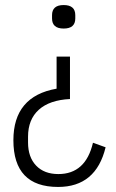

<svg xmlns="http://www.w3.org/2000/svg" viewBox="-20 -541 458 760"><path d="M210 199Q33 199 33 14Q33 -160 204 -190V-317H257V-149Q176 -145 133.5 -106.5Q91 -68 91 0V23Q91 81 123 114.5Q155 148 211 148Q319 148 348 24L398 42Q360 199 210 199ZM232 -428Q186 -428 186 -468V-481Q186 -521 232 -521Q278 -521 278 -481V-468Q278 -428 232 -428Z"/></svg>

Font: IBM Plex Sans Cond Light
Style: Regular
Weight: 300
Width: 3
Designer: Mike Abbink, Paul van der Laan, Pieter van Rosmalen
Foundry: Bold Monday
Version: Version 1.3